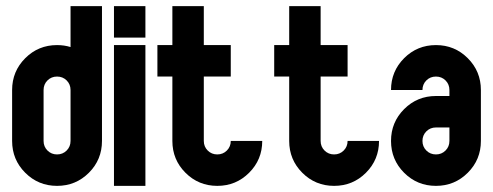

<svg xmlns="http://www.w3.org/2000/svg" viewBox="-20 -606 1607 626"><path d="M210 -146.5V-312.5Q210 -331.1 197.3 -343.8Q184.6 -356.4 166 -356.4Q147.5 -356.4 134.8 -343.8Q122.1 -331.1 122.1 -312.5V-146.5Q122.1 -127.9 134.8 -115.2Q147.5 -102.5 166 -102.5Q184.6 -102.5 197.3 -115.2Q210 -127.9 210 -146.5ZM19.5 -146.5V-312.5Q19.5 -373.5 62.3 -416.3Q105 -459 166 -459Q189.5 -459 210 -452.6V-585.9H312.5V-146.5Q312.5 -85.4 269.8 -42.7Q227.1 0 166 0Q105 0 62.3 -42.7Q19.5 -85.4 19.5 -146.5Z M454.1 -459V0H351.6V-459ZM351.6 -483.4V-585.9H454.1V-483.4Z M542 -459V-585.9H644.5V-459H732.4V-356.4H644.5V-146.5Q644.5 -127.9 657.2 -115.2Q669.9 -102.5 688.5 -102.5Q707 -102.5 719.7 -115.2Q732.4 -127.9 732.4 -146.5H835Q835 -85.4 792.2 -42.7Q749.5 0 688.5 0Q627.4 0 584.7 -42.7Q542 -85.4 542 -146.5V-356.4H493.2V-459Z M922.9 -459V-585.9H1025.4V-459H1113.3V-356.4H1025.4V-146.5Q1025.4 -127.9 1038.1 -115.2Q1050.8 -102.5 1069.3 -102.5Q1087.9 -102.5 1100.6 -115.2Q1113.3 -127.9 1113.3 -146.5H1215.8Q1215.8 -85.4 1173.1 -42.7Q1130.4 0 1069.3 0Q1008.3 0 965.6 -42.7Q922.9 -85.4 922.9 -146.5V-356.4H874V-459Z M1445.3 -146.5V-190.4H1401.4Q1382.8 -190.4 1370.1 -177.7Q1357.4 -165 1357.4 -146.5Q1357.4 -127.9 1370.1 -115.2Q1382.8 -102.5 1401.4 -102.5Q1419.9 -102.5 1432.6 -115.2Q1445.3 -127.9 1445.3 -146.5ZM1254.9 -146.5Q1254.9 -207.5 1297.6 -250.2Q1340.3 -293 1401.4 -293H1445.3V-312.5Q1445.3 -331.1 1432.6 -343.8Q1419.9 -356.4 1401.4 -356.4Q1382.8 -356.4 1370.1 -343.8Q1357.4 -331.1 1357.4 -312.5H1254.9Q1254.9 -373.5 1297.6 -416.3Q1340.3 -459 1401.4 -459Q1462.4 -459 1505.1 -416.3Q1547.9 -373.5 1547.9 -312.5V-146.5Q1547.9 -85.4 1505.1 -42.7Q1462.4 0 1401.4 0Q1340.3 0 1297.6 -42.7Q1254.9 -85.4 1254.9 -146.5Z"/></svg>

Font: NAYAKA
Style: Regular
Weight: 400
Designer: R.S. Wihananto
Foundry: R.S. Wihananto
Version: Version 1.92